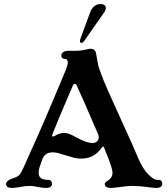

<svg xmlns="http://www.w3.org/2000/svg" viewBox="-20 -919 832 949"><path d="M10 -10Q10 -27 50 -40Q70 -46 79 -58.5Q88 -71 106 -112L128 -162Q190 -296 303 -568Q315 -597 315 -611Q315 -628 299 -628Q292 -628 287.5 -632.5Q283 -637 283 -644Q283 -668 323 -668H353Q374 -668 387.5 -670.5Q401 -673 404 -674Q420 -678 427 -678Q451 -678 455 -654L463 -609Q465 -594 472 -575.5Q479 -557 482 -548Q496 -507 580 -324Q640 -193 662 -140Q685 -85 712 -58Q727 -43 738.5 -36Q750 -29 762 -30H764Q773 -30 777.5 -24.5Q782 -19 782 -10Q782 -1 774.5 4.5Q767 10 752 10Q740 10 712 6Q670 0 635 0Q607 0 560 7Q552 8 544 9Q536 10 528 10Q498 10 498 -10Q498 -15 501.5 -18Q505 -21 513.5 -26.5Q522 -32 528 -40Q536 -50 536 -64Q536 -76 530.5 -94Q525 -112 518 -130L495 -188Q492 -195 490 -195Q487 -195 478 -183Q442 -135 382 -135Q362 -135 344.5 -139.5Q327 -144 302 -152Q287 -157 271 -161.5Q255 -166 241 -166Q221 -166 209 -158Q197 -150 190 -134Q180 -107 175.5 -92.5Q171 -78 171 -64Q171 -30 217 -30Q227 -30 232 -24.5Q237 -19 237 -10Q237 -1 229.5 4.5Q222 10 207 10Q189 10 167 5Q163 4 150.5 2Q138 0 126 0Q104 0 76 6Q52 10 40 10Q10 10 10 -10ZM242 -244Q244 -244 252 -248Q275 -262 297 -262Q310 -262 324 -256.5Q338 -251 361 -238L379 -229Q408 -215 428 -213L435 -212Q453 -212 461 -222Q468 -229 468 -240Q468 -250 463 -260Q432 -333 402.5 -400Q373 -467 360 -495Q356 -504 350 -504Q343 -504 340 -496Q262 -315 239 -255Q235 -244 242 -244ZM375 -716Q375 -718 377 -726L424 -854Q440 -899 477 -899Q489 -899 496 -894Q503 -889 503 -880Q503 -869 495 -858L398 -719Q393 -712 389.5 -709.5Q386 -707 381 -707Q375 -707 375 -716Z"/></svg>

Font: Raigarh Medium
Style: Regular
Weight: 500
Designer: jaikishan Patel
Foundry: MagicType
Version: Version 1.000